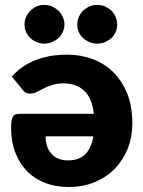

<svg xmlns="http://www.w3.org/2000/svg" viewBox="-20 -747 579 775"><path d="M356.9 -196.8H164.1Q164.1 -178.2 168.9 -161.6Q173.3 -143.6 184.6 -130.4Q195.3 -115.7 212.4 -107.9Q230.5 -99.6 254.9 -99.6Q299.3 -99.6 324.2 -124.5Q349.1 -149.4 356.9 -196.8ZM73.2 -382.3 27.8 -438Q51.3 -464.4 80.1 -482.4Q106.9 -499.5 137.2 -509.3Q169.4 -519.5 195.3 -522.9Q222.7 -526.4 251 -526.4Q305.2 -526.4 353.5 -508.8Q402.3 -490.2 437 -456.1Q472.7 -420.4 493.7 -369.1Q514.2 -317.4 514.2 -248.5Q514.2 -195.3 496.6 -149.4Q478 -103 445.3 -67.9Q412.1 -33.2 364.3 -12.7Q316.4 7.8 257.8 7.8Q205.1 7.8 164.1 -7.8Q120.6 -24.4 90.3 -54.7Q60.5 -84.5 42.5 -129.4Q24.9 -173.3 24.9 -230Q24.9 -247.1 26.4 -258.3Q27.8 -267.6 32.2 -275.9Q36.1 -282.7 43 -285.2Q50.3 -287.6 60.1 -287.6H358.9Q351.6 -352.1 319.3 -381.3Q287.1 -410.6 236.8 -410.6Q210.9 -410.6 190.4 -403.8Q168.5 -396.5 155.8 -390.1Q152.8 -388.7 127.9 -375.5Q115.7 -369.1 101.1 -369.1Q83 -369.1 73.2 -382.3ZM240.2 -647.5Q240.2 -632.3 233.4 -617.7Q226.1 -602.1 215.8 -593.3Q205.6 -584 189.9 -577.1Q173.8 -570.8 158.2 -570.8Q143.1 -570.8 127.9 -577.1Q112.8 -583.5 103 -593.3Q92.8 -602.1 85.4 -617.7Q79.1 -630.9 79.1 -647.5Q79.1 -665.5 85.4 -678.7Q92.3 -693.4 103 -704.1Q113.3 -714.4 127.9 -721.2Q141.6 -727.1 158.2 -727.1Q175.3 -727.1 189.9 -721.2Q205.1 -713.9 215.8 -704.1Q226.6 -693.4 233.4 -678.7Q240.2 -664.1 240.2 -647.5ZM453.1 -647.5Q453.1 -632.8 446.8 -617.7Q439 -601.6 429.7 -593.3Q419.4 -584 403.8 -577.1Q387.7 -570.8 372.1 -570.8Q356 -570.8 340.8 -577.1Q326.2 -583.5 315.4 -593.3Q304.7 -602.5 298.3 -617.7Q292 -630.9 292 -647.5Q292 -665.5 298.3 -678.7Q304.2 -692.9 315.4 -704.1Q326.7 -714.4 340.8 -721.2Q354.5 -727.1 372.1 -727.1Q389.2 -727.1 403.8 -721.2Q418.9 -713.9 429.7 -704.1Q439.5 -694.3 446.8 -678.7Q453.1 -663.6 453.1 -647.5Z"/></svg>

Font: Lato-ExtraBold
Style: Regular
Weight: 500
Designer: Lukasz Dziedzic with Adam Twardoch and Botio Nikoltchev
Foundry: tyPoland Lukasz Dziedzic
Version: ""